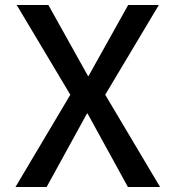

<svg xmlns="http://www.w3.org/2000/svg" viewBox="-20 -750 704 770"><path d="M174 -730 333 -445H335L494 -730H617L402 -370L622 0H493L331 -295H329L167 0H42L262 -370L47 -730Z"/></svg>

Font: M PLUS 1p Medium
Style: Regular
Weight: 500
Version: Version 1.062